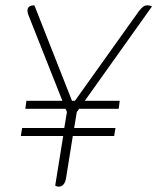

<svg xmlns="http://www.w3.org/2000/svg" viewBox="-20 -696 590 720"><path d="M298 -318H429L425 -288H277L268 -276L258 -216H413L408 -186H253L228 -30Q223 4 199 4Q194 4 187 0L217 -186H58L63 -216H221L231 -276L226 -288H75L79 -318H214L86 -641Q83 -650 83 -656Q83 -676 109 -676L250 -318H261L500 -653Q510 -666 517 -671Q524 -676 533 -676Q542 -676 550 -672Z"/></svg>

Font: Thasadith
Style: Italic
Weight: 400
Italic angle: -9°
Designer: Cadson Demak Co.,Ltd.
Foundry: Cadson Demak Co.,Ltd.
Version: Version 1.000; ttfautohint (v1.6)